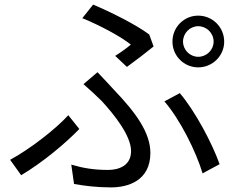

<svg xmlns="http://www.w3.org/2000/svg" viewBox="-20 -783 1040 835"><path d="M776 -602C776 -639 806 -669 842 -669C879 -669 909 -639 909 -602C909 -566 879 -536 842 -536C806 -536 776 -566 776 -602ZM730 -602C730 -540 780 -490 842 -490C904 -490 955 -540 955 -602C955 -665 904 -715 842 -715C780 -715 730 -665 730 -602ZM532 -492C568 -518 624 -561 648 -581L629 -633C570 -677 461 -731 385 -763L338 -704C414 -673 506 -624 549 -589C535 -577 507 -556 481 -540ZM302 17C346 25 400 32 463 32C535 32 634 4 634 -118C634 -207 569 -295 476 -392C453 -417 428 -444 404 -469L343 -417C371 -393 401 -365 423 -343C477 -284 550 -193 550 -126C550 -62 496 -44 450 -44C388 -44 341 -52 290 -67ZM935 -69C904 -157 830 -298 762 -378L695 -342C763 -264 833 -123 861 -29ZM325 -222 277 -282C221 -220 106 -132 24 -88L72 -21C168 -78 267 -162 325 -222Z"/></svg>

Font: Squished Noto Sans CJK JP Regular
Style: Regular
Weight: 400
Designer: Ryoko NISHIZUKA (kana & ideographs); Paul D. Hunt (Latin, Greek & Cyrillic); Wenlong ZHANG (bopomofo); Sandoll Communica
Foundry: Adobe Systems Incorporated
Version: Version 1.004;PS 1.004;hotconv 1.0.82;makeotf.lib2.5.63406